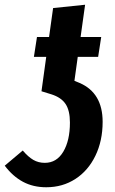

<svg xmlns="http://www.w3.org/2000/svg" viewBox="-46 -775 487 810"><path d="M387 -261Q387 -181 356.5 -118Q326 -55 272 -20Q218 15 149 15Q94 15 51 -8Q8 -31 -26 -76L50 -140Q73 -113 94.5 -100.5Q116 -88 143 -88Q193 -88 221 -135Q249 -182 249 -258Q249 -309 230.5 -336.5Q212 -364 171 -377L129 -390L149 -535H97L110 -619H161L178 -741L313 -755L294 -619H381L368 -535H282L268 -434L290 -425Q387 -383 387 -261Z"/></svg>

Font: Fira Sans Extra Condensed SemiBold
Style: Italic
Weight: 600
Width: 3
Italic angle: -8°
Designer: Carrois Corporate & Edenspiekermann AG
Foundry: Carrois Corporate GbR & Edenspiekermann AG
Version: Version 4.203